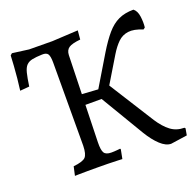

<svg xmlns="http://www.w3.org/2000/svg" viewBox="-118 -774 932 912"><g transform="rotate(-20 348.0 -317.5)"><path d="M115 1 125 -44Q172 -49 186 -63Q200 -77 201 -120L202 -540Q202 -572 194.5 -583.5Q187 -595 165 -594Q134 -593 115 -589Q96 -585 85 -573.5Q74 -562 68 -538Q62 -514 56 -472L9 -468Q13 -497 16 -528Q19 -559 21 -588.5Q23 -618 24 -641L33 -649L116 -638L233 -637L364 -644L360 -599Q318 -595 301.5 -584Q285 -573 284 -548L272 -112Q271 -72 280 -58Q289 -44 316 -44Q331 -44 346 -45.5Q361 -47 361 -47L363 -43L354 3Q354 3 332.5 2Q311 1 282 0.5Q253 0 230 0Q205 0 178.5 0Q152 0 133.5 0.5Q115 1 115 1ZM597 14Q571 14 543 -12Q515 -38 489 -81L359 -299H225V-356L382 -346L397 -375L558 -120Q584 -80 613 -58Q642 -36 682 -36L686 -32L680 2ZM385 -297 344 -321 452 -501Q483 -552 510.5 -584Q538 -616 570 -631Q602 -646 646 -646Q663 -633 667 -603.5Q671 -574 668 -548L659 -541Q616 -559 586 -555Q556 -551 534.5 -530Q513 -509 493 -476Z"/></g></svg>

Font: Alegreya
Style: Regular
Weight: 400
Designer: Juan Pablo del Peral
Foundry: Huerta Tipografica
Version: Version 2.009